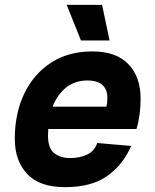

<svg xmlns="http://www.w3.org/2000/svg" viewBox="-20 -760 640 792"><path d="M248 12Q143 12 92 -42.5Q41 -97 41 -188Q41 -291 79.5 -372.5Q118 -454 190 -501Q262 -548 361 -548Q459 -548 509.5 -495.5Q560 -443 560 -353Q560 -319 555.5 -286Q551 -253 543 -228H179Q178 -215 178 -201Q178 -148 204 -128Q230 -108 270 -108Q309 -108 339.5 -122.5Q370 -137 381 -170L521 -158Q488 -81 423 -34.5Q358 12 248 12ZM340 -428Q290 -428 253.5 -399.5Q217 -371 197 -320H419Q421 -328 422 -336.5Q423 -345 423 -358Q423 -390 403 -409Q383 -428 340 -428ZM314 -593 255 -740H401L432 -593Z"/></svg>

Font: Geist Mono
Style: Bold Italic
Weight: 700
Italic angle: -12°
Monospace: yes
Designer: Basement.studio, Andrés Briganti, Mateo Zaragoza
Foundry: Basement.studio, Vercel, Andrés Briganti, Guido Ferreyra, Mateo Zaragoza
Version: Version 1.500; ttfautohint (v1.8.4.7-5d5b)